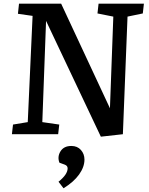

<svg xmlns="http://www.w3.org/2000/svg" viewBox="-20 -720 798 1030"><path d="M569.8 -139.2 587.9 -630.9 502.9 -647.9 508.8 -700.2H752L746.1 -647.9L664.1 -630.9L639.2 0L521 13.2L227.1 -607.9L207 -64.9L297.9 -51.8L292 0H43.9L49.8 -51.8L128.9 -64.9L154.8 -634.8L76.2 -646L82 -700.2H308.1ZM320.8 290Q375.5 256.3 404.3 216.1Q433.1 175.8 433.1 136.2Q433.1 106 414.1 84.5Q395 63 362.8 63Q322.3 63 304.4 92Q286.6 121.1 298.8 152.8L327.1 163.1Q342.8 168.9 342.8 183.1Q342.8 215.8 293.9 254.9Z"/></svg>

Font: Literata Book SemiBold
Style: Italic
Weight: 600
Italic angle: -3°
Designer: Latin by Veronika Burian and Jose Scaglione. Greek by Irene Vlachou. Cyrillic by Vera Evstafieva
Foundry: TypeTogether
Version: Version 1.003;PS 001.003;hotconv 1.0.88;makeotf.lib2.5.64775